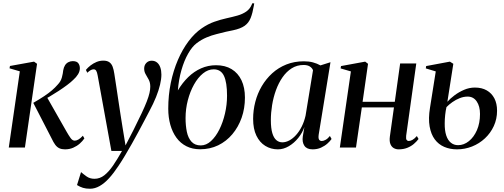

<svg xmlns="http://www.w3.org/2000/svg" viewBox="-20 -882 3011 1148"><path d="M32.5 0 98.5 -455.5 37 -473.5 39.5 -487.5 183.5 -513.5 201.5 -500.5 129 0ZM368.5 11Q349 11 335 4.5Q321 -2 310.2 -16.5Q299.5 -31 288.5 -54.5L179 -267Q217 -289 244 -307Q271 -325 290.5 -341.8Q310 -358.5 325 -376Q344 -395.5 350.2 -419.8Q356.5 -444 358 -461.5Q361 -479.5 368.8 -491.8Q376.5 -504 388.8 -510.2Q401 -516.5 415 -516.5Q439 -516.5 448.2 -504Q457.5 -491.5 457.5 -474Q457.5 -456 446.8 -438.2Q436 -420.5 418 -404.5Q404.5 -391 381.5 -373.8Q358.5 -356.5 331 -338.5Q303.5 -320.5 275.8 -304.2Q248 -288 223.5 -276.5L259 -304L378.5 -94Q390.5 -73 401.8 -57Q413 -41 427 -41Q437 -41 449.2 -48Q461.5 -55 475.5 -70.5L484.5 -54.5Q474 -38.5 457 -23.5Q440 -8.5 417.8 1.2Q395.5 11 368.5 11Z M564 -430.5Q560.5 -450.5 555.2 -459Q550 -467.5 540 -467.5Q530.5 -467.5 521.2 -462Q512 -456.5 502 -447L493.5 -464Q505 -478 521.5 -490.8Q538 -503.5 557.2 -511.5Q576.5 -519.5 597.5 -519.5Q620.5 -519.5 633.8 -510Q647 -500.5 653.5 -483Q660 -465.5 663.5 -441.5Q669.5 -405.5 675.2 -365.2Q681 -325 687.5 -283Q694 -241 700.2 -199.5Q706.5 -158 713 -119L730.5 -12.5L778 -104.5Q807.5 -163.5 827 -205Q846.5 -246.5 857.8 -275.8Q869 -305 873.8 -326Q878.5 -347 878.5 -364Q878.5 -388.5 869.2 -405.8Q860 -423 851 -438Q842 -453 842 -472Q842 -492.5 855 -505.8Q868 -519 886.5 -519Q906 -519 919 -508.2Q932 -497.5 938.5 -478.8Q945 -460 945 -436Q945 -409.5 937 -375.5Q929 -341.5 913 -301.8Q897 -262 872.5 -216.5Q858.5 -189.5 841.8 -158Q825 -126.5 806.8 -92.2Q788.5 -58 768.8 -23.2Q749 11.5 729 45.5Q709 79.5 688 110.5Q660 153 632.2 183.5Q604.5 214 576 230.2Q547.5 246.5 518.5 246.5Q493.5 246.5 476 241Q458.5 235.5 440.5 224.5L464.5 147Q477 158 497 172.5Q517 187 545 187Q577 187 603.8 166Q630.5 145 656 107.8Q681.5 70.5 709.5 20.5H646Z M1500 -862 1498 -849Q1490.5 -804.5 1478.8 -774.8Q1467 -745 1442.8 -727.8Q1418.5 -710.5 1373.5 -701Q1364.5 -699 1353.5 -696.8Q1342.5 -694.5 1330.5 -692Q1305 -685.5 1275.2 -678.2Q1245.5 -671 1215 -658.2Q1184.5 -645.5 1155.5 -623.5Q1128.5 -603 1104.8 -561.2Q1081 -519.5 1064.8 -463Q1048.5 -406.5 1043.5 -341.5Q1070.5 -387 1105.5 -421Q1140.5 -455 1182.5 -473.5Q1224.5 -492 1271.5 -492Q1326.5 -492 1365 -468.5Q1403.5 -445 1424 -401.8Q1444.5 -358.5 1444.5 -298.5Q1444.5 -234 1424.8 -178Q1405 -122 1369.2 -79.5Q1333.5 -37 1284.5 -13.2Q1235.5 10.5 1176.5 10.5Q1130.5 10.5 1094.8 -7.5Q1059 -25.5 1035 -58.5Q1011 -91.5 998.5 -135.8Q986 -180 986 -232.5Q986 -312.5 1001.2 -386.5Q1016.5 -460.5 1043.8 -523.8Q1071 -587 1107.5 -635.5Q1144 -684 1186.5 -713Q1223.5 -738.5 1261.2 -751.8Q1299 -765 1334.5 -772.8Q1370 -780.5 1400 -789Q1430 -797.5 1452.2 -812.8Q1474.5 -828 1486 -856L1488 -862ZM1257.5 -467.5Q1224 -467.5 1193.8 -443Q1163.5 -418.5 1140 -376.5Q1116.5 -334.5 1103 -282.5Q1089.5 -230.5 1089.5 -176Q1089.5 -131 1097.2 -93.8Q1105 -56.5 1125.2 -34.5Q1145.5 -12.5 1180.5 -12.5Q1213 -12.5 1241.5 -38.5Q1270 -64.5 1291.5 -107.5Q1313 -150.5 1325.2 -203.2Q1337.5 -256 1337.5 -310Q1337.5 -389.5 1319 -428.5Q1300.5 -467.5 1257.5 -467.5Z M1885.5 -77Q1882.5 -55.5 1887.8 -47.2Q1893 -39 1904.5 -39Q1914 -39 1927.2 -46.2Q1940.5 -53.5 1952.5 -69L1962.5 -51Q1954 -38.5 1938 -24Q1922 -9.5 1899.5 0.8Q1877 11 1849 11Q1814.5 11 1800 -10.5Q1785.5 -32 1790.5 -66.5L1800 -122.5Q1787.5 -87 1763 -56.8Q1738.5 -26.5 1706.8 -7.8Q1675 11 1641.5 11Q1600 11 1566.2 -9.8Q1532.5 -30.5 1513 -71Q1493.5 -111.5 1493.5 -171Q1493.5 -223 1506.5 -273Q1519.5 -323 1545 -366.5Q1570.5 -410 1607.5 -443.8Q1644.5 -477.5 1692.2 -496.5Q1740 -515.5 1797.5 -515.5Q1827 -515.5 1851.2 -509Q1875.5 -502.5 1896 -491L1956 -510ZM1851.5 -462Q1846.5 -475.5 1832.5 -484.5Q1818.5 -493.5 1795.5 -493.5Q1755.5 -493.5 1724 -473.5Q1692.5 -453.5 1669 -419.5Q1645.5 -385.5 1630 -342.8Q1614.5 -300 1607 -253.8Q1599.5 -207.5 1599.5 -164Q1599.5 -115.5 1608.2 -86.2Q1617 -57 1632.5 -44Q1648 -31 1668 -31Q1688.5 -31 1709.8 -42.2Q1731 -53.5 1750.2 -74.8Q1769.5 -96 1784.2 -125.5Q1799 -155 1807 -190.5Z M2408.5 -70.5Q2406.5 -52 2411.2 -45.5Q2416 -39 2423.5 -39Q2433.5 -39 2445.8 -45.5Q2458 -52 2472.5 -68.5L2482.5 -51Q2471 -35.5 2454.2 -21.2Q2437.5 -7 2414.8 2Q2392 11 2363 11Q2348 11 2334.8 3.8Q2321.5 -3.5 2314.5 -20.2Q2307.5 -37 2311 -65L2335.5 -240H2143.5L2108.5 0H2012L2078 -455L2016.5 -473L2019 -487L2163.5 -513.5L2180.5 -500.5L2148 -273.5H2340.5L2372.5 -502.5H2469Z M2712.5 11Q2670.5 11 2636.2 -3.8Q2602 -18.5 2579.5 -48.8Q2557 -79 2548.8 -126Q2540.5 -173 2551 -237.5L2585.5 -455L2526 -473L2528 -487L2670 -513.5L2690.5 -500.5L2655 -273.5Q2671.5 -292.5 2697.5 -312Q2723.5 -331.5 2754.8 -345Q2786 -358.5 2819.5 -358.5Q2861 -358.5 2890.5 -341.5Q2920 -324.5 2936 -293.8Q2952 -263 2952 -220Q2952 -170.5 2932.5 -128.2Q2913 -86 2879.5 -54.8Q2846 -23.5 2802.8 -6.2Q2759.5 11 2712.5 11ZM2719 -14Q2753.5 -14 2783.5 -38Q2813.5 -62 2831.8 -104Q2850 -146 2850 -200.5Q2850 -247 2830.2 -275.8Q2810.5 -304.5 2776 -304.5Q2752.5 -304.5 2729 -295.2Q2705.5 -286 2685 -271.5Q2664.5 -257 2649.5 -241.5Q2644.5 -220.5 2641.8 -195Q2639 -169.5 2639 -144.5Q2638.5 -101.5 2648 -72.5Q2657.5 -43.5 2675.8 -28.8Q2694 -14 2719 -14Z"/></svg>

Font: Merriweather 144pt
Style: Italic
Weight: 400
Italic angle: -7.8°
Version: Version 2.101